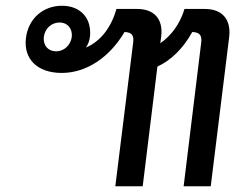

<svg xmlns="http://www.w3.org/2000/svg" viewBox="-20 -646 845 666"><path d="M442 -499 380 0H475L526 -415C573 -437 614 -476 647 -535C672 -534 681 -524 678 -499L617 0H711L775 -518C782 -580 750 -615 690 -615H620C605 -564 574 -522 536 -496L539 -518C547 -580 515 -615 455 -615H384C366 -552 330 -503 278 -481C285 -491 290 -503 292 -518C299 -581 261 -626 195 -626C129 -626 78 -581 70 -514C61 -442 109 -393 194 -393C280 -393 360 -447 412 -535C437 -534 445 -524 442 -499ZM132 -518C136 -547 158 -568 187 -568C214 -568 232 -547 229 -518C225 -489 202 -468 175 -468C146 -468 129 -489 132 -518Z"/></svg>

Font: TPK Tissa Web Medium
Style: Italic
Weight: 500
Italic angle: -7°
Designer: Jacques Le Bailly, Suppakit Chalermlarp | Katatrad Co.,Ltd.
Foundry: Jacques Le Bailly, Cadson Demak Co.,Ltd.
Version: Version 5.000;Glyphs 3.1.2 (3151)